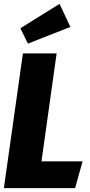

<svg xmlns="http://www.w3.org/2000/svg" viewBox="-21 -970 464 990"><path d="M286.1 -950.2 341.8 -831.1 123 -745.1 84 -824.2ZM271 -694.8 192.9 -138.2H404.8L366.2 0H-1L97.2 -694.8Z"/></svg>

Font: Fira Sans Compressed ExtraBold
Style: Italic
Weight: 800
Width: 3
Italic angle: -8°
Designer: Carrois Corporate & Edenspiekermann AG
Foundry: Carrois Corporate GbR & Edenspiekermann AG
Version: Version 4.203;PS 004.203;hotconv 1.0.88;makeotf.lib2.5.64775